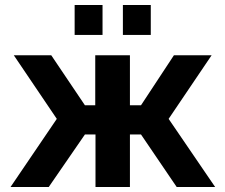

<svg xmlns="http://www.w3.org/2000/svg" viewBox="-20 -744 896 764"><path d="M277 -605H388V-724H277ZM469 -605H580V-724H469ZM22 0H174L318 -209H360V0H497V-209H541L683 0H836L651 -271L822 -524H672L541 -325H497V-524H359V-325H318L184 -524H35L206 -271Z"/></svg>

Font: FIGSv2-sans-serif
Style: Bold
Weight: 700
Designer: Matt McInerney, Pablo Impallari, Rodrigo Fuenzalida,Mirko Velimirovic
Foundry: Matt McInerney, Pablo Impallari, Rodrigo Fuenzalida
Version: Version 4.021;hotconv 1.0.109;makeotfexe 2.5.65596